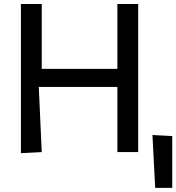

<svg xmlns="http://www.w3.org/2000/svg" viewBox="-20 -747 866 943"><path d="M185 0 170.5 -320H556.5V0H658.7V-727.3H556.5V-408.7H185V-727.3H82.7V5.3ZM728.7 -83.8 742.2 175.8H826V-78.5Z"/></svg>

Font: Inter 465
Style: Regular
Weight: 400
Designer: Rasmus Andersson
Foundry: rsms
Version: Version 3.019;Glyphs 3.1.2 (3151)